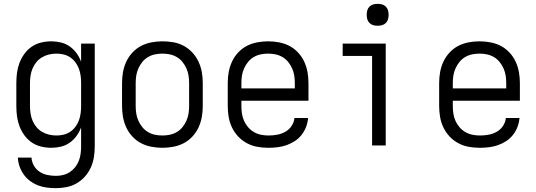

<svg xmlns="http://www.w3.org/2000/svg" viewBox="-20 -757 2790 999"><path d="M271 222Q247 222 223.5 219Q200 216 178 207.5Q156 199 136.5 184.5Q117 170 103.5 151Q90 132 82 109.5Q74 87 73 63H144Q145 85 156.5 105Q168 125 186.5 137Q205 149 227 153.5Q249 158 271 158Q290 158 308.5 153.5Q327 149 343 138.5Q359 128 371 113Q383 98 390 80Q397 62 399.5 43Q402 24 402 5V-94Q393 -70 378 -49.5Q363 -29 342.5 -14.5Q322 0 297 6Q272 12 247 12Q220 12 193.5 5.5Q167 -1 145 -16Q123 -31 107 -53Q91 -75 81.5 -100Q72 -125 68.5 -151.5Q65 -178 65 -205V-325Q65 -352 68.5 -378.5Q72 -405 81.5 -430Q91 -455 107 -477Q123 -499 145 -514Q167 -529 193.5 -535.5Q220 -542 247 -542Q272 -542 297 -536Q322 -530 342.5 -515.5Q363 -501 378 -480.5Q393 -460 402 -436V-530H473V5Q473 33 468.5 61Q464 89 452.5 114.5Q441 140 422 161.5Q403 183 378.5 197Q354 211 326.5 216.5Q299 222 271 222ZM274 -52Q293 -52 311.5 -56.5Q330 -61 345.5 -71.5Q361 -82 372.5 -97.5Q384 -113 390.5 -130.5Q397 -148 399.5 -167Q402 -186 402 -205V-325Q402 -344 399.5 -363Q397 -382 390.5 -399.5Q384 -417 372.5 -432.5Q361 -448 345.5 -458.5Q330 -469 311.5 -473.5Q293 -478 274 -478Q254 -478 235 -473.5Q216 -469 199 -459Q182 -449 169.5 -434Q157 -419 149.5 -401Q142 -383 139 -363.5Q136 -344 136 -325V-205Q136 -186 139 -166.5Q142 -147 149.5 -129Q157 -111 169.5 -96Q182 -81 199 -71Q216 -61 235 -56.5Q254 -52 274 -52Z M825 12Q796 12 767.5 6.5Q739 1 714 -12Q689 -25 669 -46.5Q649 -68 637 -94Q625 -120 620 -148Q615 -176 615 -205V-325Q615 -354 620 -382Q625 -410 637 -436Q649 -462 669 -483.5Q689 -505 714 -518Q739 -531 767.5 -536.5Q796 -542 825 -542Q854 -542 882.5 -537Q911 -532 936 -518.5Q961 -505 981 -483.5Q1001 -462 1013 -436Q1025 -410 1030 -382Q1035 -354 1035 -325V-205Q1035 -176 1030 -148Q1025 -120 1013 -94Q1001 -68 981 -46.5Q961 -25 936 -12Q911 1 882.5 6.5Q854 12 825 12ZM825 -52Q845 -52 864 -56Q883 -60 900 -70Q917 -80 929.5 -95.5Q942 -111 950 -129Q958 -147 961 -166Q964 -185 964 -205V-325Q964 -345 961 -364Q958 -383 950 -401Q942 -419 929.5 -434.5Q917 -450 900 -460Q883 -470 864 -474Q845 -478 825 -478Q805 -478 786 -474Q767 -470 750 -460Q733 -450 720.5 -434.5Q708 -419 700 -401Q692 -383 689 -364Q686 -345 686 -325V-205Q686 -185 689 -166Q692 -147 700 -129Q708 -111 720.5 -95.5Q733 -80 750 -70Q767 -60 786 -56Q805 -52 825 -52Z M1377 12Q1348 12 1319.5 7Q1291 2 1265.5 -11.5Q1240 -25 1220 -46Q1200 -67 1187.5 -93Q1175 -119 1170 -147.5Q1165 -176 1165 -205V-325Q1165 -354 1170 -382Q1175 -410 1187 -436Q1199 -462 1219 -483.5Q1239 -505 1264 -518Q1289 -531 1317.5 -536.5Q1346 -542 1375 -542Q1404 -542 1432.5 -536.5Q1461 -531 1486 -518Q1511 -505 1531 -483.5Q1551 -462 1563 -436Q1575 -410 1580 -382Q1585 -354 1585 -325V-233H1236V-205Q1236 -185 1239 -165.5Q1242 -146 1250 -128Q1258 -110 1271 -95Q1284 -80 1301 -70Q1318 -60 1337.5 -56Q1357 -52 1377 -52Q1399 -52 1421.5 -56Q1444 -60 1464 -71Q1484 -82 1497 -101.5Q1510 -121 1512 -143H1583Q1581 -119 1572.5 -96.5Q1564 -74 1549 -55Q1534 -36 1514 -23Q1494 -10 1471.5 -2Q1449 6 1425 9Q1401 12 1377 12ZM1236 -297H1514V-325Q1514 -345 1511 -364Q1508 -383 1500 -401Q1492 -419 1479.5 -434.5Q1467 -450 1450 -460Q1433 -470 1414 -474Q1395 -478 1375 -478Q1355 -478 1336 -474Q1317 -470 1300 -460Q1283 -450 1270.5 -434.5Q1258 -419 1250 -401Q1242 -383 1239 -364Q1236 -345 1236 -325Z M1916 0V-466H1763V-530H1987V0ZM1945 -623Q1933 -623 1922 -626Q1911 -629 1902.5 -637.5Q1894 -646 1891 -657Q1888 -668 1888 -680Q1888 -692 1891 -703Q1894 -714 1902.5 -722.5Q1911 -731 1922 -734Q1933 -737 1945 -737Q1957 -737 1968 -734Q1979 -731 1987.5 -722.5Q1996 -714 1999 -703Q2002 -692 2002 -680Q2002 -668 1999 -657Q1996 -646 1987.5 -637.5Q1979 -629 1968 -626Q1957 -623 1945 -623Z M2477 12Q2448 12 2419.5 7Q2391 2 2365.5 -11.5Q2340 -25 2320 -46Q2300 -67 2287.5 -93Q2275 -119 2270 -147.5Q2265 -176 2265 -205V-325Q2265 -354 2270 -382Q2275 -410 2287 -436Q2299 -462 2319 -483.5Q2339 -505 2364 -518Q2389 -531 2417.5 -536.5Q2446 -542 2475 -542Q2504 -542 2532.5 -536.5Q2561 -531 2586 -518Q2611 -505 2631 -483.5Q2651 -462 2663 -436Q2675 -410 2680 -382Q2685 -354 2685 -325V-233H2336V-205Q2336 -185 2339 -165.5Q2342 -146 2350 -128Q2358 -110 2371 -95Q2384 -80 2401 -70Q2418 -60 2437.5 -56Q2457 -52 2477 -52Q2499 -52 2521.5 -56Q2544 -60 2564 -71Q2584 -82 2597 -101.5Q2610 -121 2612 -143H2683Q2681 -119 2672.5 -96.5Q2664 -74 2649 -55Q2634 -36 2614 -23Q2594 -10 2571.5 -2Q2549 6 2525 9Q2501 12 2477 12ZM2336 -297H2614V-325Q2614 -345 2611 -364Q2608 -383 2600 -401Q2592 -419 2579.5 -434.5Q2567 -450 2550 -460Q2533 -470 2514 -474Q2495 -478 2475 -478Q2455 -478 2436 -474Q2417 -470 2400 -460Q2383 -450 2370.5 -434.5Q2358 -419 2350 -401Q2342 -383 2339 -364Q2336 -345 2336 -325Z"/></svg>

Font: Lode
Style: Regular
Weight: 400
Monospace: yes
Designer: Belleve Invis
Foundry: Belleve Invis
Version: Version 29.2.0; ttfautohint (v1.8.3)